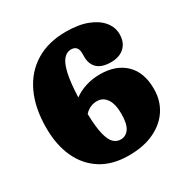

<svg xmlns="http://www.w3.org/2000/svg" viewBox="-167 -856 980 1011"><g transform="rotate(-30 323.0 -350.5)"><path d="M367.5 -715.5Q445 -715.5 498.5 -694.5Q552 -673.5 579.5 -639Q607 -604.5 607 -563.5Q607 -513 576.8 -485Q546.5 -457 495.5 -457Q440 -457 413 -482.2Q386 -507.5 386 -552V-574Q386 -621 344 -621Q318.5 -621 299 -599Q279.5 -577 267.5 -525Q255.5 -473 252 -382.5Q282 -405 322.8 -418.2Q363.5 -431.5 411 -431.5Q507 -431.5 563.2 -377.8Q619.5 -324 619.5 -223Q619.5 -153 584.8 -99.2Q550 -45.5 485.5 -15Q421 15.5 331.5 15.5Q233 15.5 164.8 -27.2Q96.5 -70 61 -147Q25.5 -224 25.5 -327.5Q25.5 -448.5 66.5 -535.5Q107.5 -622.5 184 -669Q260.5 -715.5 367.5 -715.5ZM327 -317Q282 -317 251 -282.5Q253 -200.5 264.2 -156.5Q275.5 -112.5 293.8 -95.8Q312 -79 335.5 -79Q368 -79 386.8 -107.2Q405.5 -135.5 405.5 -195Q405.5 -255 384 -286Q362.5 -317 327 -317Z"/></g></svg>

Font: Fraunces 72pt SuperSoft Black
Style: Regular
Weight: 900
Version: Version 1.000;[0bf87f6ff]